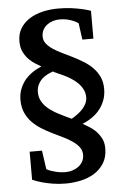

<svg xmlns="http://www.w3.org/2000/svg" viewBox="-58 -762 617 947"><g transform="rotate(-5 250.0 -288.5)"><path d="M366.2 -272Q366.2 -294.4 356.4 -312.7Q346.7 -331.1 331.5 -345.5Q316.4 -359.9 298.3 -370.8Q280.3 -381.8 263.2 -389.9Q246.1 -397.9 232.7 -403.6Q219.2 -409.2 213.9 -413.1Q212.9 -412.6 206.5 -410.4Q200.2 -408.2 190.9 -403.8Q181.6 -399.4 171.1 -392.3Q160.6 -385.3 151.6 -374.8Q142.6 -364.3 136.7 -350.1Q130.9 -335.9 130.9 -317.9Q130.9 -296.9 138.2 -280.3Q145.5 -263.7 158 -250Q170.4 -236.3 186.3 -225.3Q202.1 -214.4 219.2 -205.1Q236.3 -195.8 253.4 -188Q270.5 -180.2 285.2 -172.9Q282.7 -171.4 287.6 -173.8Q292.5 -176.3 301.5 -182.1Q310.5 -188 321.8 -196.8Q333 -205.6 342.8 -216.8Q352.5 -228 359.4 -241.9Q366.2 -255.9 366.2 -272ZM458 -306.2Q458 -275.9 449.5 -252.4Q440.9 -229 428.2 -211.2Q415.5 -193.4 400.4 -180.9Q385.3 -168.5 371.6 -160.4Q357.9 -152.3 348.4 -148.2Q338.9 -144 336.9 -143.1Q345.2 -137.7 362.1 -128.4Q378.9 -119.1 395.8 -103.8Q412.6 -88.4 425.3 -66.2Q438 -43.9 438 -13.2Q438 30.3 419.2 60.3Q400.4 90.3 370.6 108.6Q340.8 127 303.7 135Q266.6 143.1 230 143.1Q193.8 143.1 163.8 137.9Q133.8 132.8 111.8 126.5Q85.9 119.1 64.9 109.9V-28.8H126L139.2 64Q148.9 69.8 161.6 74.2Q174.3 78.6 187 81.5Q199.7 84.5 211.7 85.7Q223.6 86.9 231.9 86.9Q251 86.9 268.1 81.3Q285.2 75.7 298.1 65.7Q311 55.7 318.6 41.5Q326.2 27.3 326.2 9.8Q326.2 -12.2 314 -28.6Q301.8 -44.9 281.7 -58.8Q261.7 -72.8 236.3 -85Q210.9 -97.2 184.1 -110.4Q157.2 -123.5 131.8 -139.4Q106.4 -155.3 86.4 -175.8Q66.4 -196.3 54.2 -223.4Q42 -250.5 42 -286.1Q42 -313.5 49.3 -335Q56.6 -356.4 67.9 -373Q79.1 -389.6 93 -401.9Q106.9 -414.1 119.9 -422.4Q132.8 -430.7 143.6 -435.5Q154.3 -440.4 159.2 -442.9Q149.4 -448.7 132.8 -458.5Q116.2 -468.3 100.6 -483.6Q85 -499 73.5 -521.2Q62 -543.5 62 -575.2Q62 -612.3 78.6 -639.4Q95.2 -666.5 123.5 -684.6Q151.9 -702.6 188.7 -711.4Q225.6 -720.2 266.1 -720.2Q301.8 -720.2 331.1 -716.3Q360.4 -712.4 381.8 -707.5Q406.7 -702.1 426.8 -694.8V-557.1H372.1L360.8 -639.2Q350.1 -646.5 336.4 -652.3Q324.7 -657.7 307.6 -661.9Q290.5 -666 269 -666Q252 -666 235.8 -661.1Q219.7 -656.2 206.8 -646.5Q193.8 -636.7 186 -622.3Q178.2 -607.9 178.2 -588.9Q178.2 -569.3 190.2 -554Q202.1 -538.6 221.9 -525.4Q241.7 -512.2 266.8 -500.2Q292 -488.3 318.1 -475.1Q344.2 -461.9 369.4 -446.5Q394.5 -431.2 414.3 -411.1Q434.1 -391.1 446 -365.5Q458 -339.8 458 -306.2Z"/></g></svg>

Font: Charis SIL Am
Style: Bold
Weight: 700
Foundry: SIL International
Version: Version 5.000